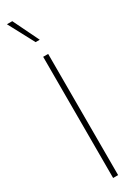

<svg xmlns="http://www.w3.org/2000/svg" viewBox="-248 -951 695 966"><g transform="rotate(-30 99.5 -468.5)"><path d="M40 -937 113 -787H89L9 -937ZM114 -704V0H85V-704Z"/></g></svg>

Font: Prodigy Sans ExtraLight
Style: Regular
Weight: 200
Designer: Wei Huang
Foundry: Wei Huang
Version: Version 1.003; ttfautohint (v1.8.3)